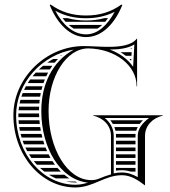

<svg xmlns="http://www.w3.org/2000/svg" viewBox="-20 -808 750 846"><path d="M439.9 -728C413.8 -720.8 387.5 -717.7 359 -717.7C330.5 -717.7 303.5 -721 277.7 -728H255.8C260 -722.3 264.4 -717 268.9 -712H443.5C447.8 -717 452 -722.4 456.1 -728ZM430.1 -698H283C290 -691.8 297.3 -686.4 304.8 -682H409.6C416.7 -686.5 423.6 -691.9 430.1 -698ZM359 -739.7C300.5 -739.7 250.2 -754.1 203 -788L199 -786C231.1 -706.3 287 -644.6 359 -644.6C431 -644.6 486.9 -706.3 519 -786L515 -788C467.8 -754.1 417.5 -739.7 359 -739.7ZM359 -727.7C404.8 -727.7 446.8 -736.7 485.2 -755.9C455 -700.2 413.2 -656.6 359 -656.6C302.9 -656.6 255.5 -699.3 223.8 -760.6C266.1 -737.3 309.6 -727.7 359 -727.7ZM491 -56.1C499.9 -57.4 508 -58 517 -58C530.8 -58 543.7 -55.7 555.9 -52H577V-68H491ZM552.6 -592H560.9L561.1 -595.3C558.2 -594.1 555.4 -593 552.6 -592ZM560.1 -578H511C519.2 -573 527 -567.7 534.2 -562H559.2C559.5 -567.3 559.8 -572.7 560.1 -578ZM558.4 -548H550.4C553.1 -545.5 555.6 -542.9 558 -540.3C558.2 -542.9 558.3 -545.4 558.4 -548ZM249.5 -562C250.9 -563.3 252.4 -564.6 253.9 -565.9C250.5 -564.7 247.1 -563.4 243.8 -562ZM235.2 -548H214.3C205.4 -543.1 196.7 -537.8 188.2 -532H221.1C225.6 -537.5 230.3 -542.8 235.2 -548ZM210.5 -518H169.4C163.1 -512.9 157 -507.6 151.1 -502H199.9C203.3 -507.5 206.8 -512.8 210.5 -518ZM191.9 -488H137.2C132.4 -482.8 127.8 -477.5 123.4 -472H183.8C186.4 -477.4 189.1 -482.8 191.9 -488ZM177.7 -458H112.8C109.1 -452.8 105.5 -447.4 102.2 -442H171.7C173.6 -447.4 175.6 -452.7 177.7 -458ZM167.2 -428H94.1C91.2 -422.8 88.5 -417.4 86 -412H162.9C164.2 -417.4 165.7 -422.7 167.2 -428ZM159.7 -398H80C77.9 -392.7 76 -387.4 74.2 -382H156.8C157.7 -387.4 158.7 -392.7 159.7 -398ZM154.9 -368H70C68.6 -362.7 67.4 -357.4 66.3 -352H153.3C153.7 -357.4 154.3 -362.7 154.9 -368ZM152.4 -338H63.8C63 -332.7 62.4 -327.4 61.9 -322H152C152 -327.4 152.2 -332.7 152.4 -338ZM285.6 -22C278 -26.8 270.6 -32.2 263.6 -38H195.5C205.3 -31.9 215.5 -26.5 226.1 -22ZM311.7 -8H271C284.4 -5.4 298.1 -4 312 -4C314.7 -4 319.5 -4.2 320.7 -4.3C317.7 -5.4 314.7 -6.7 311.7 -8ZM222.2 -82C218.3 -87.2 214.7 -92.5 211.1 -98H128.7C133.1 -92.5 137.7 -87.1 142.5 -82ZM233.3 -68H156.4C162.5 -62.3 168.8 -57 175.3 -52H248.1C243 -57.1 238 -62.4 233.3 -68ZM166.6 -202C165.2 -207.3 163.9 -212.6 162.7 -218H70.7C72.1 -212.6 73.5 -207.3 75.1 -202ZM170.5 -188H79.6C81.5 -182.6 83.5 -177.2 85.6 -172H175.6C173.8 -177.3 172.1 -182.6 170.5 -188ZM180.8 -158H91.7C94.3 -152.6 96.9 -147.2 99.8 -142H187.5C185.1 -147.2 182.9 -152.6 180.8 -158ZM194.1 -128H107.8C111.1 -122.5 114.6 -117.2 118.2 -112H202.6C199.7 -117.2 196.8 -122.5 194.1 -128ZM152.1 -308H61.1C61 -305.3 61 -302.7 61 -300C61 -297.3 61 -294.7 61.1 -292H152.7C152.4 -297.3 152.2 -302.6 152.1 -308ZM153.7 -278H61.7C62 -272.6 62.5 -267.3 63 -262H155.3C154.7 -267.3 154.2 -272.6 153.7 -278ZM157.2 -248H64.8C65.7 -242.6 66.6 -237.3 67.6 -232H159.9C158.9 -237.3 158 -242.6 157.2 -248ZM491 -82H577V-98H491ZM491 -202H577V-210C577 -212.7 577.1 -215.4 577.4 -218H490.7C490.9 -215.4 491 -212.7 491 -210ZM491 -188V-172H577V-188ZM491 -158V-142H577V-158ZM491 -128V-112H577V-128ZM477.2 -262H595.7C599.9 -267.7 604.7 -273 609.7 -278H466.2C470.4 -272.8 474 -267.5 477.2 -262ZM484 -248C486 -242.8 487.6 -237.5 488.8 -232H580.2C581.9 -237.6 584.1 -242.9 586.8 -248ZM369 -594.7C485.5 -593 582 -521.8 582 -428H584V-638H583C560 -608 509.8 -601.6 457.5 -601.6C438.1 -601.6 418.3 -602.4 399.3 -603.4C381.5 -604.3 364.4 -605 349 -605C184.5 -605 39 -465.6 39 -300C39 -124.5 161.3 18 312 18C351.5 18 384.5 4.3 417 -9.5C448.7 -23 480.2 -36 517 -36C555.5 -36 586.4 -15.7 619 9V-210C619 -253.2 651.8 -288.7 697 -298V-300H391V-298C436.2 -288.7 469 -253.2 469 -210V-39.6C451 -34.5 436 -29.3 418.8 -21.9C406.5 -16.6 395.1 -14.4 381.8 -14.4C278.1 -14.4 194 -150.8 194 -319C194 -471.2 272.4 -594.7 369 -594.7ZM481 -44.2V-210C481 -241.8 465.1 -269.7 441.6 -288H636.4C608.6 -266.4 587 -241.6 587 -210V-27.6C564.1 -40.1 542.7 -48 517 -48C504.5 -48 492.5 -46.6 481 -44.2ZM305 -589.5C209.2 -536.1 162 -434.6 162 -319C162 -156.1 244.5 -17 367.2 -3.2C349.6 2.3 331.3 6 312 6C169.5 6 51 -129.5 51 -300C51 -443.5 165.8 -567.4 305 -589.5ZM463.6 -589.6C503.9 -590 543.2 -594.3 572 -612.2L566.6 -513.8C543.2 -547.5 506.8 -573.7 463.6 -589.6Z"/></svg>

Font: SortefaxS02
Style: Medium
Weight: 500
Designer: gluk
Foundry: gluk
Version: Version 0.261